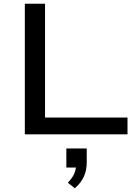

<svg xmlns="http://www.w3.org/2000/svg" viewBox="-20 -725 732 1036"><path d="M114 0V-705H223V-91H668V0ZM384 291 346 261Q370 236 380 213.5Q390 191 391 164L411 179H338V76H448V151Q448 194 432.5 228Q417 262 384 291Z"/></svg>

Font: Nunito Sans 10pt Expanded Medium
Style: Regular
Weight: 500
Width: 7
Designer: Vernon Adams
Foundry: Vernon Adams
Version: Version 3.101;gftools[0.9.27]